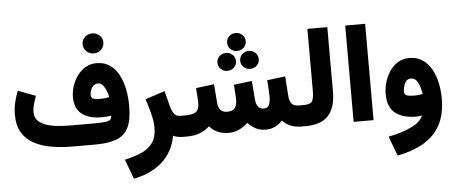

<svg xmlns="http://www.w3.org/2000/svg" viewBox="-62 -950 3252 1373"><g transform="rotate(-5 1564.0 -263.5)"><path d="M564.9 -722.2Q564.9 -752.4 586.7 -773.2Q608.4 -793.9 639.6 -793.9Q670.9 -793.9 692.4 -773.2Q713.9 -752.4 713.9 -722.2Q713.9 -691.9 692.4 -671.1Q670.9 -650.4 639.6 -650.4Q608.4 -650.4 586.7 -671.1Q564.9 -691.9 564.9 -722.2ZM724.6 -195.8Q690.9 -190.4 653.8 -190.4Q566.9 -190.4 514.9 -229.2Q462.9 -268.1 462.9 -351.6Q462.9 -392.1 476.3 -432.1Q489.7 -472.2 514.4 -505.6Q539.1 -539.1 573.7 -559.1Q608.4 -579.1 650.9 -579.1Q708.5 -579.1 748.3 -550.8Q788.1 -522.5 812.3 -475.6Q836.4 -428.7 847.4 -371.1Q858.4 -313.5 858.4 -254.9Q858.4 -152.3 830.1 -97.2Q801.8 -42 743.4 -21Q685.1 0 594.7 0H432.1Q349.1 0 277.6 -12.5Q206.1 -24.9 152.3 -54.4Q98.6 -84 68.6 -134.5Q38.6 -185.1 38.6 -261.7Q38.6 -308.1 48.8 -351.6Q59.1 -395 74.2 -431.6L199.7 -384.3Q191.4 -360.8 182.1 -329.6Q172.9 -298.3 172.9 -269.5Q172.9 -232.4 194.3 -209.2Q215.8 -186 252.4 -173.3Q289.1 -160.6 335.4 -156Q381.8 -151.4 432.1 -151.4H605.5Q663.6 -151.4 693.6 -157.5Q723.6 -163.6 724.6 -195.8ZM649.9 -321.8Q668 -321.8 686.3 -323.5Q704.6 -325.2 721.7 -328.6Q718.3 -349.6 709 -374Q699.7 -398.4 685.1 -416Q670.4 -433.6 649.9 -433.6Q622.6 -433.6 606.7 -409.4Q590.8 -385.3 590.8 -357.9Q590.8 -333.5 608.6 -327.6Q626.5 -321.8 649.9 -321.8Z M1222.2 0Q1203.1 0 1184.6 -3.7Q1166 -7.3 1152.3 -14.6Q1131.3 100.6 1051.8 171.9Q972.2 243.2 846.7 267.1L794.4 126.5Q863.3 111.3 915.3 88.4Q967.3 65.4 996.1 24.7Q1024.9 -16.1 1024.9 -84Q1024.9 -128.9 1010 -186.3Q995.1 -243.7 979 -291.5L1119.6 -337.4L1148.4 -225.1Q1156.2 -195.3 1170.9 -173.3Q1185.5 -151.4 1216.8 -151.4H1235.4V0Z M1595.2 -642.6Q1595.2 -669.9 1614.7 -688.5Q1634.3 -707 1662.1 -707Q1689.9 -707 1709.5 -688.5Q1729 -669.9 1729 -642.6Q1729 -615.7 1709.5 -596.9Q1689.9 -578.1 1662.1 -578.1Q1634.3 -578.1 1614.7 -596.9Q1595.2 -615.7 1595.2 -642.6ZM1677.2 -506.8Q1677.2 -534.2 1696.8 -552.7Q1716.3 -571.3 1744.1 -571.3Q1772 -571.3 1791.3 -552.7Q1810.5 -534.2 1810.5 -506.8Q1810.5 -480 1791.3 -461.2Q1772 -442.4 1744.1 -442.4Q1716.3 -442.4 1696.8 -461.2Q1677.2 -480 1677.2 -506.8ZM1513.7 -506.8Q1513.7 -534.2 1533.2 -552.7Q1552.7 -571.3 1580.6 -571.3Q1608.4 -571.3 1627.7 -552.7Q1647 -534.2 1647 -506.8Q1647 -480 1627.7 -461.2Q1608.4 -442.4 1580.6 -442.4Q1552.7 -442.4 1533.2 -461.2Q1513.7 -480 1513.7 -506.8ZM1816.9 0Q1773.9 0 1742.2 -17.8Q1710.4 -35.6 1689.5 -60.1Q1665 -36.1 1630.1 -18.1Q1595.2 0 1551.8 0Q1503.4 0 1469.5 -16.4Q1435.5 -32.7 1413.6 -59.1Q1385.7 -32.2 1346.2 -16.1Q1306.6 0 1251.5 0H1217.3V-151.4H1252.4Q1304.2 -151.4 1328.4 -167.7Q1352.5 -184.1 1352.5 -232.4Q1352.5 -239.7 1351.3 -258.5Q1350.1 -277.3 1348.6 -299.8Q1347.2 -322.3 1345.7 -339.4L1476.1 -355.5L1486.8 -220.2Q1489.3 -189.5 1505.1 -170.4Q1521 -151.4 1552.7 -151.4Q1591.3 -151.4 1607.7 -171.4Q1624 -191.4 1624 -232.4Q1624 -239.3 1623 -258.1Q1622.1 -276.9 1620.4 -299.6Q1618.7 -322.3 1617.2 -339.4L1747.6 -355.5L1758.3 -220.2Q1760.3 -191.9 1773.7 -171.6Q1787.1 -151.4 1815.9 -151.4Q1844.7 -151.4 1854.5 -174.8Q1864.3 -198.2 1864.3 -231.4Q1864.3 -249 1862.1 -285.2Q1859.9 -321.3 1857.4 -351.1L1987.8 -367.2L1998.5 -220.2Q2001 -186 2017.6 -168.7Q2034.2 -151.4 2070.3 -151.4H2084V0H2071.3Q2027.3 0 1992.9 -15.1Q1958.5 -30.3 1937 -54.7Q1917.5 -32.2 1887.5 -16.1Q1857.4 0 1816.9 0Z M2066.4 -151.4H2101.6Q2151.4 -151.4 2163.6 -173.3Q2175.8 -195.3 2175.8 -244.1V-691.9H2318.8V-230Q2318.8 -116.2 2267.6 -58.1Q2216.3 0 2101.1 0H2066.4Z M2590.3 -691.9V-0.5H2447.3V-691.9Z M3089.8 -113.3Q3089.8 4.4 3046.4 81.3Q3002.9 158.2 2924.1 202.6Q2845.2 247.1 2739.7 267.1L2687.5 126.5Q2784.7 107.9 2852.1 75.4Q2919.4 43 2938.5 -3.4Q2916 1 2896 1Q2802.7 1 2747.8 -40.8Q2692.9 -82.5 2692.9 -179.7Q2692.9 -219.2 2704.8 -261.5Q2716.8 -303.7 2740.5 -339.8Q2764.2 -376 2799.8 -398.4Q2835.4 -420.9 2882.3 -420.9Q2938 -420.9 2977.3 -394.5Q3016.6 -368.2 3041.5 -323.7Q3066.4 -279.3 3078.1 -224.6Q3089.8 -169.9 3089.8 -113.3ZM2893.1 -149.9Q2914.1 -149.9 2930.7 -152.1Q2947.3 -154.3 2956.5 -156.2Q2953.6 -175.3 2946 -203.1Q2938.5 -231 2923.1 -252.4Q2907.7 -273.9 2881.3 -273.9Q2859.4 -273.9 2846.9 -257.8Q2834.5 -241.7 2829.3 -220.9Q2824.2 -200.2 2824.2 -185.5Q2824.2 -161.1 2844.7 -155.5Q2865.2 -149.9 2893.1 -149.9Z"/></g></svg>

Font: Vazirmatn RD Black
Style: Regular
Weight: 900
Designer: Saber Rastikerdar
Foundry: Saber Rastikerdar
Version: Version 32.102